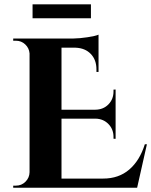

<svg xmlns="http://www.w3.org/2000/svg" viewBox="-20 -881 710 901"><path d="M132.8 -795.4V-860.8H406.7V-795.4ZM659.7 -204.1H669.4L623.5 0H42V-9.8H54.7Q81.1 -9.8 99.6 -28.3Q118.2 -46.9 118.7 -72.8V-630.4Q116.7 -655.3 98.4 -672.6Q80.1 -689.9 54.7 -689.9H42V-700.2H323.2Q354.5 -700.7 391.1 -706.3Q427.7 -711.9 442.4 -718.3V-543.5H432.6V-555.2Q432.6 -600.1 406.2 -627.7Q379.9 -655.3 335 -657.2H268.6V-366.2H427.7Q464.8 -366.7 488.8 -391.1Q512.7 -415.5 512.7 -452.1V-460.4L522.5 -460.9V-229.5L512.7 -230V-238.3Q512.7 -274.4 489 -298.8Q465.3 -323.2 429.2 -324.2H268.6V-43H463.9Q537.1 -43 586.4 -85.2Q635.7 -127.4 659.7 -204.1Z"/></svg>

Font: Cinzel Decorative Bold
Style: Regular
Weight: 700
Designer: Natanael Gama
Version: Version 1.001;PS 001.001;hotconv 1.0.56;makeotf.lib2.0.21325